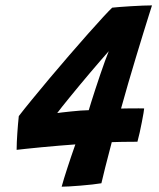

<svg xmlns="http://www.w3.org/2000/svg" viewBox="-20 -691 592 716"><path d="M492.5 -162.4Q477.9 -162.4 461.7 -162.2Q445.5 -162.1 429.1 -161.8Q412.8 -161.5 396.8 -160.9Q381.9 -104.8 372.3 -66.2Q362.8 -27.8 358.1 -7.6Q345.2 -5.4 324.2 -3Q303.2 -0.6 280.4 1.2Q257.6 3.1 238.6 4.2Q219.5 5.2 209.9 5.2Q217.5 -22.8 231.1 -64.3Q244.6 -105.9 261 -152.5Q234 -150.6 200.7 -147.8Q167.4 -145 134.8 -141.9Q102.1 -138.8 77.2 -136.1Q52.2 -133.4 42 -132.2Q42.2 -160.4 44.6 -194.4Q46.9 -228.4 50.1 -258.1Q69.6 -283.5 99.8 -320.3Q129.9 -357.1 165.7 -399.8Q201.5 -442.4 238.2 -484.8Q274.9 -527.1 307.6 -564.2Q340.4 -601.2 364.4 -627.2Q388.4 -653.2 398.4 -662.4Q406.4 -663.5 425.3 -664.9Q444.2 -666.4 467.6 -667.8Q490.9 -669.2 512.4 -670.1Q533.9 -670.9 546.8 -670.9Q544.1 -663.1 535.5 -635.2Q526.9 -607.4 514.1 -566.5Q501.4 -525.6 486.9 -477.3Q472.4 -429 457.9 -379.6Q443.5 -330.2 431.4 -286.2Q446 -286.6 464.4 -286.8Q482.8 -286.9 497.8 -286.9Q512.9 -287 517.6 -286.6Q517.6 -283.1 515.2 -269.2Q512.9 -255.2 509.1 -236.2Q505.4 -217.1 501.1 -197.4Q496.8 -177.8 492.5 -162.4ZM385.6 -500.2Q372.1 -485.1 354.1 -464.2Q336.1 -443.2 316.2 -419.9Q296.4 -396.6 277 -373.2Q257.6 -349.9 240.7 -329.1Q223.8 -308.4 211.4 -292.8Q199 -277.1 193.4 -269.4Q199 -270.4 213 -271.9Q227 -273.4 245.1 -275.4Q263.2 -277.4 281 -278.7Q298.8 -280 311 -280.1Q313.8 -289.6 320.3 -310.6Q326.9 -331.5 335.6 -358.3Q344.4 -385.1 353.8 -412.9Q363.1 -440.8 371.7 -463.9Q380.2 -487 385.6 -500.2Z"/></svg>

Font: Grandstander Thin
Style: Italic
Weight: 100
Italic angle: -15°
Designer: Tyler Finck
Foundry: Etcetera Type Co
Version: Version 1.200